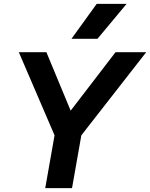

<svg xmlns="http://www.w3.org/2000/svg" viewBox="-20 -969 773 989"><path d="M261 -272 77 -700H219L344 -399L575 -700H733L399 -272L351 0H213ZM478 -949H632L482 -769H348Z"/></svg>

Font: Bai Jamjuree
Style: Bold Italic
Weight: 700
Italic angle: -10°
Designer: Katatrad Aksorn Co.,Ltd.
Foundry: Cadson Demak Co.,Ltd.
Version: Version 1.000; ttfautohint (v1.6)